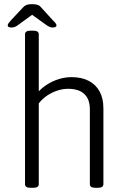

<svg xmlns="http://www.w3.org/2000/svg" viewBox="-20 -899 605 921"><path d="M129 2Q113 2 106.5 -2.5Q100 -7 100 -16V-734Q100 -743 106.5 -747.5Q113 -752 129 -752H137Q153 -752 159.5 -747.5Q166 -743 166 -734V-461Q184 -480 209 -495.5Q234 -511 263.5 -520Q293 -529 323 -529Q372 -529 406 -511Q440 -493 458 -460Q476 -427 476 -379V-16Q476 -7 469.5 -2.5Q463 2 447 2H440Q424 2 417.5 -2.5Q411 -7 411 -16V-375Q411 -423 384.5 -448Q358 -473 307 -473Q281 -473 255 -464.5Q229 -456 206 -440.5Q183 -425 166 -403V-16Q166 -7 159.5 -2.5Q153 2 137 2ZM36 -767Q26 -767 21.5 -769.5Q17 -772 17 -777Q17 -782 21 -787.5Q25 -793 32 -801L91 -864Q97 -870 102.5 -873Q108 -876 115.5 -877.5Q123 -879 134 -879Q145 -879 152.5 -877.5Q160 -876 165.5 -873.5Q171 -871 176 -865L235 -800Q243 -793 247 -787Q251 -781 251 -777Q251 -772 246 -769.5Q241 -767 232 -767Q225 -767 218 -770Q211 -773 201 -780L134 -828L68 -780Q59 -773 51.5 -770Q44 -767 36 -767Z"/></svg>

Font: Asap Light
Style: Regular
Weight: 300
Designer: Pablo Cosgaya
Foundry: Omnibus-Type
Version: Version 3.001